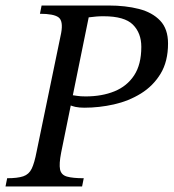

<svg xmlns="http://www.w3.org/2000/svg" viewBox="-29 -677 630 697"><path d="M269 0H-9L-3 -30Q35 -30 55.5 -37Q76 -44 86 -64.5Q96 -85 104 -127L193 -557Q201 -601 183.5 -614Q166 -627 116 -627L122 -657H365Q427 -657 475.5 -644.5Q524 -632 552.5 -602Q581 -572 581 -519Q581 -454 554 -409.5Q527 -365 482.5 -337.5Q438 -310 384.5 -298Q331 -286 277 -286Q259 -286 244.5 -289Q230 -292 223 -297L230 -332Q239 -331 251 -329Q263 -327 282 -327Q341 -327 386.5 -345.5Q432 -364 458 -403.5Q484 -443 484 -507Q484 -557 453.5 -587.5Q423 -618 347 -618Q331 -618 320.5 -617Q310 -616 293 -614L193 -123Q185 -82 189 -62Q193 -42 214 -36Q235 -30 275 -30Z"/></svg>

Font: STIX Two Text
Style: Italic
Weight: 400
Italic angle: -12°
Designer: Ross Mills, John Hudson & Paul Hanslow, Tiro Typeworks Ltd; with prior portions MicroPress Inc. and Coen Hoffman, Elsevi
Foundry: Tiro Typeworks Ltd
Version: Version 2.13 b171